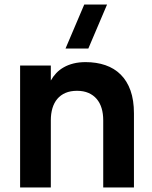

<svg xmlns="http://www.w3.org/2000/svg" viewBox="-20 -830 673 850"><path d="M371 -615H270L353 -810H454ZM437 -297.5Q437 -327 429.8 -351Q422.5 -375 408 -392Q393.5 -409 371.8 -418.5Q350 -428 321 -428Q292 -428 270.2 -418.8Q248.5 -409.5 234 -392.5Q219.5 -375.5 212.2 -351.2Q205 -327 205 -297.5V0H69V-540H205V-473.5Q215 -491.5 229.2 -506.5Q243.5 -521.5 262.5 -532.2Q281.5 -543 305.5 -549Q329.5 -555 359 -555Q407 -555 446.5 -541.5Q486 -528 514.2 -500Q542.5 -472 557.8 -429.2Q573 -386.5 573 -328V0H437Z"/></svg>

Font: Vela Sans ExtBd
Style: Regular
Weight: 800
Designer: Principal design: Mikhail Sharanda - project Manrope.
Design modification: Ravid Balaliev
Foundry: Mikhail Sharanda
Version: Version 1.001